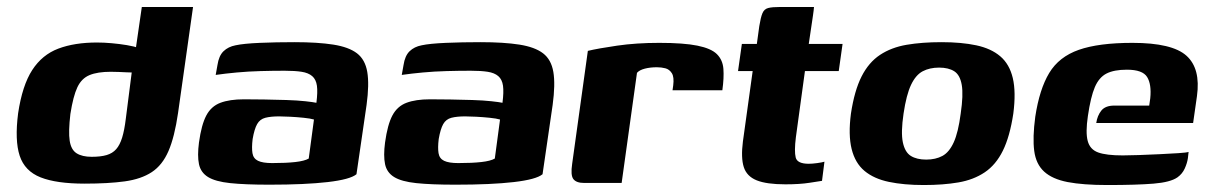

<svg xmlns="http://www.w3.org/2000/svg" viewBox="-20 -525 3474 551"><path d="M223 2Q142 2 96.5 -16Q51 -34 36.5 -78Q22 -122 32 -200Q44 -280 72.5 -324Q101 -368 147.5 -385.5Q194 -403 258 -403Q278 -403 300.5 -401Q323 -399 344 -395.5Q365 -392 381 -386.5Q397 -381 404 -374L366 -360L387 -505H534L491 -201Q481 -132 463.5 -91.5Q446 -51 415.5 -31Q385 -11 338 -4.5Q291 2 223 2ZM243 -75Q269 -75 286 -80Q303 -85 313.5 -97Q324 -109 330.5 -130Q337 -151 341 -184L358 -317Q353 -317 342.5 -317.5Q332 -318 320.5 -318.5Q309 -319 298 -319Q260 -319 237 -309.5Q214 -300 202 -274.5Q190 -249 182 -198Q176 -147 180 -121Q184 -95 200 -85Q216 -75 243 -75Z M753 5Q683 5 640.5 0.5Q598 -4 577 -17Q556 -30 551 -54Q546 -78 551 -116Q558 -167 572 -193.5Q586 -220 612.5 -230Q639 -240 680 -240Q706 -240 738 -239.5Q770 -239 801.5 -238Q833 -237 856 -234.5Q879 -232 888 -230Q892 -261 889.5 -279Q887 -297 876 -306.5Q865 -316 845.5 -319Q826 -322 797 -322Q763 -322 727.5 -321Q692 -320 659.5 -317Q627 -314 599 -310L604 -338Q608 -365 621.5 -378Q635 -391 656 -395Q679 -400 725.5 -402Q772 -404 825 -404Q892 -404 936.5 -397Q981 -390 1004.5 -372Q1028 -354 1034 -318.5Q1040 -283 1032 -224L1003 -25Q985 -10 920.5 -2.5Q856 5 753 5ZM761 -57Q801 -57 827.5 -60Q854 -63 866 -70L881 -182Q871 -185 851.5 -187Q832 -189 812.5 -190Q793 -191 781 -191Q757 -191 741.5 -187Q726 -183 718 -169Q710 -155 705 -126Q702 -101 704.5 -85.5Q707 -70 720.5 -63.5Q734 -57 761 -57Z M1287 5Q1217 5 1174.5 0.5Q1132 -4 1111 -17Q1090 -30 1085 -54Q1080 -78 1085 -116Q1092 -167 1106 -193.5Q1120 -220 1146.5 -230Q1173 -240 1214 -240Q1240 -240 1272 -239.5Q1304 -239 1335.5 -238Q1367 -237 1390 -234.5Q1413 -232 1422 -230Q1426 -261 1423.5 -279Q1421 -297 1410 -306.5Q1399 -316 1379.5 -319Q1360 -322 1331 -322Q1297 -322 1261.5 -321Q1226 -320 1193.5 -317Q1161 -314 1133 -310L1138 -338Q1142 -365 1155.5 -378Q1169 -391 1190 -395Q1213 -400 1259.5 -402Q1306 -404 1359 -404Q1426 -404 1470.5 -397Q1515 -390 1538.5 -372Q1562 -354 1568 -318.5Q1574 -283 1566 -224L1537 -25Q1519 -10 1454.5 -2.5Q1390 5 1287 5ZM1295 -57Q1335 -57 1361.5 -60Q1388 -63 1400 -70L1415 -182Q1405 -185 1385.5 -187Q1366 -189 1346.5 -190Q1327 -191 1315 -191Q1291 -191 1275.5 -187Q1260 -183 1252 -169Q1244 -155 1239 -126Q1236 -101 1238.5 -85.5Q1241 -70 1254.5 -63.5Q1268 -57 1295 -57Z M1764 0H1656Q1634 0 1625.5 -11Q1617 -22 1622 -55L1667 -379Q1696 -386 1751 -394Q1806 -402 1872 -402Q1942 -402 1981.5 -394Q2021 -386 2037.5 -369.5Q2054 -353 2056 -327.5Q2058 -302 2053 -266H1910L1912 -280Q1915 -304 1908 -315Q1901 -326 1889.5 -329Q1878 -332 1865 -332Q1846 -332 1830.5 -328Q1815 -324 1808 -316Z M2234 4Q2180 4 2151.5 -7.5Q2123 -19 2114.5 -45.5Q2106 -72 2112 -119L2140 -321H2098L2109 -399H2152L2159 -450Q2163 -475 2168 -487Q2173 -499 2184.5 -502Q2196 -505 2220 -505H2316Q2316 -501 2315 -495Q2314 -489 2313 -480L2301 -399H2398L2387 -321H2290L2264 -131Q2259 -91 2263.5 -73Q2268 -55 2301 -55Q2311 -55 2325.5 -57Q2340 -59 2346 -61L2339 -6Q2332 -5 2303.5 -0.5Q2275 4 2234 4Z M2631 6Q2574 6 2531 -3Q2488 -12 2461 -34.5Q2434 -57 2424 -97.5Q2414 -138 2422 -199Q2432 -265 2452.5 -305.5Q2473 -346 2505.5 -367.5Q2538 -389 2582 -396.5Q2626 -404 2682 -404Q2739 -404 2781.5 -395Q2824 -386 2850.5 -363.5Q2877 -341 2886.5 -301Q2896 -261 2888 -199Q2878 -133 2858 -92.5Q2838 -52 2806 -30.5Q2774 -9 2730.5 -1.5Q2687 6 2631 6ZM2638 -67Q2665 -67 2684.5 -77.5Q2704 -88 2717 -116.5Q2730 -145 2737 -199Q2745 -253 2740 -281.5Q2735 -310 2718.5 -320.5Q2702 -331 2675 -331Q2648 -331 2628 -320.5Q2608 -310 2594.5 -281.5Q2581 -253 2573 -199Q2565 -145 2571 -116.5Q2577 -88 2594 -77.5Q2611 -67 2638 -67Z M3158 6Q3088 6 3044 -2.5Q3000 -11 2976.5 -32.5Q2953 -54 2948 -92Q2943 -130 2951 -190Q2963 -269 2991 -315.5Q3019 -362 3076 -382Q3133 -402 3230 -402Q3344 -402 3385 -365Q3426 -328 3415 -249L3404 -172H3126Q3129 -193 3140.5 -207.5Q3152 -222 3178 -222H3278L3281 -243Q3285 -283 3272 -304Q3259 -325 3214 -325Q3177 -325 3155.5 -314Q3134 -303 3122 -275Q3110 -247 3102 -192Q3095 -145 3101.5 -120.5Q3108 -96 3131.5 -87.5Q3155 -79 3202 -79Q3219 -79 3248 -80Q3277 -81 3308 -82.5Q3339 -84 3362 -85.5Q3385 -87 3391 -89L3389 -71Q3387 -57 3380 -41.5Q3373 -26 3359 -16Q3339 -2 3290.5 2Q3242 6 3158 6Z"/></svg>

Font: Genos
Style: Bold Italic
Weight: 700
Italic angle: -8°
Version: Version 1.010